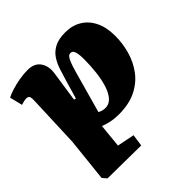

<svg xmlns="http://www.w3.org/2000/svg" viewBox="-196 -698 1091 1091"><g transform="rotate(-45 349.5 -152.0)"><path d="M83 -371Q85 -401 80.5 -412Q76 -423 60 -423Q51 -423 38 -420Q25 -417 17 -414L-2 -491Q17 -501 47.5 -510.5Q78 -520 112.5 -526Q147 -532 179 -532Q234 -532 258 -496.5Q282 -461 274 -409L247 -226L259 -223L291 -333Q302 -370 313.5 -405.5Q325 -441 344 -469.5Q363 -498 396 -515Q429 -532 482 -532Q537 -532 579 -507Q621 -482 645 -434Q669 -386 669 -316Q669 -256 652.5 -197.5Q636 -139 600.5 -91Q565 -43 507.5 -14.5Q450 14 367 14Q334 14 303.5 7.5Q273 1 253 -8L239 135L343 156L333 228L65 225L43 199L71 -63ZM420 -428Q413 -428 407 -424.5Q401 -421 393.5 -408Q386 -395 377 -368Q368 -341 355 -293L295 -78Q307 -71 319 -68.5Q331 -66 340 -66Q370 -66 391 -89.5Q412 -113 425 -153Q438 -193 444 -244Q450 -295 450 -348Q450 -374 447.5 -389.5Q445 -405 441 -413.5Q437 -422 431.5 -425Q426 -428 420 -428Z"/></g></svg>

Font: Literata 18pt Black
Style: Italic
Weight: 900
Italic angle: -2°
Designer: Latin by Veronika Burian and Jose Scaglione. Greek by Irene Vlachou. Cyrillic by Vera Evstafieva
Foundry: TypeTogether
Version: Version 3.103;gftools[0.9.29]